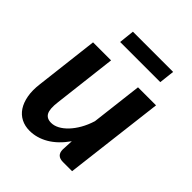

<svg xmlns="http://www.w3.org/2000/svg" viewBox="-194 -804 930 930"><g transform="rotate(45 270.5 -339.0)"><path d="M508.5 -513 446.5 0H384Q340 0 340 -42.5L343 -101.5Q304 -46.5 257.8 -19.5Q211.5 7.5 162 7.5Q130 7.5 104.5 -5.5Q79 -18.5 62.5 -43.2Q46 -68 39.2 -104.5Q32.5 -141 38.5 -187.5L77 -513H200.5L162 -187.5Q155.5 -137 167 -115.2Q178.5 -93.5 209 -93.5Q229 -93.5 249.8 -104.5Q270.5 -115.5 290 -136Q309.5 -156.5 326 -185.2Q342.5 -214 353.5 -249.5L385 -513ZM177 -686H452.5L443.5 -607H168.5Z"/></g></svg>

Font: Lato 2
Style: Bold Italic
Weight: 700
Italic angle: -7°
Designer: Lukasz Dziedzic with Adam Twardoch and Botio Nikoltchev
Foundry: tyPoland Lukasz Dziedzic
Version: Version 2.015; 2015-08-06; http://www.latofonts.com/